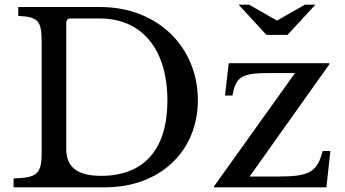

<svg xmlns="http://www.w3.org/2000/svg" viewBox="-20 -800 1473 820"><path d="M429 0H38V-38C140 -41 158 -57 158 -152V-618C158 -711 144 -728 58 -732V-770H409C650 -770 825 -602 825 -372C825 -153 662 0 429 0ZM407 -721H280C269 -721 263 -714 263 -704V-163C263 -86 311 -49 412 -49C593 -49 695 -160 695 -370C695 -591 585 -721 407 -721ZM1391 -155H1358C1334 -63 1300 -46 1163 -46H1046L1387 -526V-530H957L941 -392H973C987 -474 1015 -488 1129 -488H1240L894 -4V0H1374ZM1208 -651 1327 -780H1282L1163 -712L1044 -780H999L1118 -651Z"/></svg>

Font: Libre Baskerville
Style: Regular
Weight: 400
Designer: Pablo Impallari, Rodrigo Fuenzalida
Foundry: Pablo Impallari, Rodrigo Fuenzalida
Version: Version 1.051;Glyphs 3.2.3 (3260)